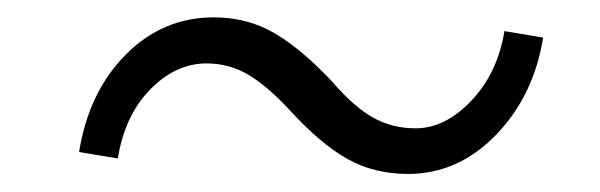

<svg xmlns="http://www.w3.org/2000/svg" viewBox="-20 -404 681 218"><path d="M596.7 -361.3Q585.9 -294.9 543 -250.7Q500 -206.5 443.4 -206.5Q404.3 -206.5 373.8 -223.9Q343.3 -241.2 308.6 -279.3Q283.7 -306.2 262 -319.1Q240.2 -332 214.4 -332Q179.7 -332 150.6 -302.5Q121.6 -272.9 113.8 -224.1L69.8 -231.4Q80.6 -299.3 122.6 -341.8Q164.6 -384.3 222.7 -384.3Q261.2 -384.3 292.2 -366Q323.2 -347.7 357.4 -311Q381.8 -282.7 403.6 -270.5Q425.3 -258.3 451.7 -258.3Q485.4 -258.3 515.1 -289.6Q544.9 -320.8 552.7 -368.7Z"/></svg>

Font: Franko
Style: Light Italic
Weight: 300
Designer: Google
Version: Version 1.200310; 2013